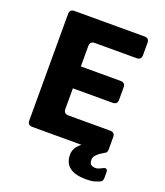

<svg xmlns="http://www.w3.org/2000/svg" viewBox="-150 -769 894 1038"><g transform="rotate(20 296.5 -250.0)"><path d="M98 0Q71 0 71 -27V-640Q71 -667 98 -667H501Q528 -667 528 -640V-569Q528 -542 501 -542H261Q233 -542 233 -514V-397H461Q489 -397 489 -370V-298Q489 -271 461 -271H233V-153Q233 -125 260 -125H501Q528 -125 528 -98V-27Q528 0 501 0ZM468 167Q341 167 341 71Q341 37 368.5 10.5Q396 -16 442 -37Q460 -44 477 -39L508 -33Q525 -28 526 -18.5Q527 -9 510 0Q487 13 473 27.5Q459 42 459 56Q459 77 468.5 84.5Q478 92 494 92Q503 92 511.5 89Q520 86 529 81Q559 63 559 96V121Q559 144 549 149Q535 156 516 161.5Q497 167 468 167Z"/></g></svg>

Font: Pitagon Sans
Style: Bold
Weight: 700
Designer: Travis Tran
Foundry: Pitagon
Version: Version 1.001; ttfautohint (v1.8.4.7-5d5b);gftools[0.9.26]